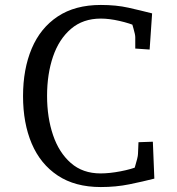

<svg xmlns="http://www.w3.org/2000/svg" viewBox="-20 -740 715 775"><path d="M387 15Q283 15 213 -31.5Q143 -78 108 -160.5Q73 -243 73 -352Q73 -461 108 -544Q143 -627 213 -673.5Q283 -720 387 -720Q449 -720 498 -709Q547 -698 594 -686L584 -540L526 -544V-590Q526 -600 519 -624Q512 -648 507 -666L533 -633Q504 -646 462.5 -655.5Q421 -665 387 -665Q315 -665 266.5 -623.5Q218 -582 194 -511.5Q170 -441 170 -353Q170 -266 194 -195Q218 -124 266 -82Q314 -40 386 -40Q422 -40 466.5 -48.5Q511 -57 542 -70L514 -36Q520 -51 525 -67.5Q530 -84 533.5 -98Q537 -112 537 -119L539 -166L597 -168L603 -19Q556 -7 502 4Q448 15 387 15Z"/></svg>

Font: Andada Pro
Style: Regular
Weight: 400
Designer: Carolina Giovagnoli
Foundry: Huerta Tipografica
Version: Version 3.003